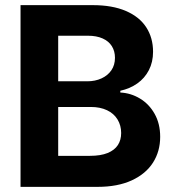

<svg xmlns="http://www.w3.org/2000/svg" viewBox="-20 -727 676 747"><path d="M59.9 -707H341.1Q417.2 -707 469.9 -684.3Q522.6 -661.5 549 -620.7Q575.5 -579.9 575.5 -525.6Q575.5 -485.4 559.2 -454Q543 -422.6 514.3 -402.4Q485.7 -382.1 448.1 -373.9V-367Q488.9 -365.1 524.6 -343.6Q560.3 -322.1 581.7 -283.9Q603.2 -245.6 603.2 -194.7Q603.2 -138.3 575.3 -94.4Q547.3 -50.5 492.5 -25.2Q437.6 0 359.8 0H59.9ZM451.4 -209.5Q451.4 -239 437.2 -262.3Q423 -285.6 396.3 -298.2Q369.5 -310.8 333.9 -310.8H206.4V-120.7H330.1Q371.7 -120.7 398.7 -131.7Q425.7 -142.8 438.5 -162.5Q451.4 -182.2 451.4 -209.5ZM427.3 -502Q427.3 -528.1 415.1 -547.5Q402.9 -566.9 379.3 -577.4Q355.6 -588 322.3 -588H206.4V-410.7H319.4Q350.3 -410.7 374.9 -422Q399.5 -433.3 413.4 -453.7Q427.3 -474.1 427.3 -502Z"/></svg>

Font: Pretendard JP Variable
Style: Regular
Weight: 400
Designer: Base glyphs from Inter by Rasmus Andersson; Hangul glyphs from Noto Sans CJK(Source Han Sans) by Jang Soo-young and Kang
Foundry: Kil Hyung-jin
Version: Version 1.307;Glyphs 3.2 (3192)